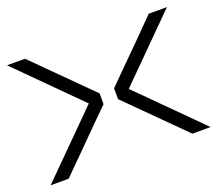

<svg xmlns="http://www.w3.org/2000/svg" viewBox="-91 -626 856 752"><g transform="rotate(-20 337.0 -250.0)"><path d="M592.5 0Q425.8 -166.7 365 -226.7V-271.7Q419.2 -326.7 501.7 -408.3L592.5 -500H668.3L418.3 -250L668.3 0ZM243.3 -166.7Q175.8 -98.3 76.7 0H1.7L251.7 -250L1.7 -500H76.7Q243.3 -333.3 305 -272.5V-227.5Z"/></g></svg>

Font: 0xA000-Squarish
Style: Squareish
Weight: 400
Version: Version 0.1